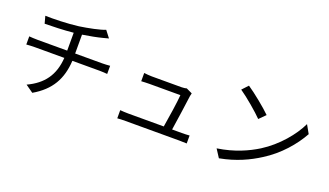

<svg xmlns="http://www.w3.org/2000/svg" viewBox="-74 -1282 3147 1838"><g transform="rotate(20 1500.0 -363.5)"><path d="M558 -453V-645C630 -656 707 -671 756 -684L813 -699L760 -768C711 -747 593 -723 502 -710C394 -696 242 -692 166 -695L186 -621C263 -622 376 -625 477 -635V-453H176C146 -453 111 -455 89 -457V-374C112 -376 146 -378 178 -378H475C463 -199 380 -87 223 -14L301 41C473 -59 546 -191 557 -378H836C861 -378 891 -376 913 -374V-457C892 -455 856 -453 834 -453Z M1679 -87C1693 -179 1722 -377 1730 -445C1731 -453 1734 -466 1737 -476L1676 -505C1667 -501 1642 -498 1626 -498H1322C1297 -498 1267 -501 1243 -504V-420C1268 -421 1294 -423 1323 -423H1641C1638 -366 1609 -171 1594 -87H1232C1201 -87 1173 -89 1149 -91V-8C1178 -10 1201 -11 1232 -11H1780C1801 -11 1838 -10 1856 -9V-90C1835 -88 1799 -87 1777 -87Z M2227 -733 2170 -672C2244 -622 2369 -515 2419 -463L2482 -526C2426 -582 2298 -686 2227 -733ZM2141 -63 2194 19C2361 -12 2487 -73 2587 -137C2738 -231 2854 -367 2923 -492L2875 -577C2817 -454 2695 -306 2541 -209C2446 -150 2316 -89 2141 -63Z"/></g></svg>

Font: Noto Sans CJK KR Regular
Style: Regular
Weight: 400
Designer: Ryoko NISHIZUKA (kana & ideographs); Paul D. Hunt (Latin, Greek & Cyrillic); Wenlong ZHANG (bopomofo); Sandoll Communica
Foundry: Adobe Systems Incorporated
Version: Version 1.004;PS 1.004;hotconv 1.0.82;makeotf.lib2.5.63406